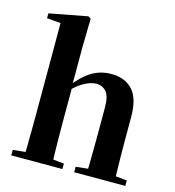

<svg xmlns="http://www.w3.org/2000/svg" viewBox="-119 -922 932 1023"><g transform="rotate(15 347.0 -411.0)"><path d="M37 0V-30L142 -41H214L319 -30V0ZM105 0Q106 -26 106.5 -68Q107 -110 107.5 -156Q108 -202 108 -236V-749L32 -755V-782L243 -822L257 -813L254 -653V-451L256 -437V-236Q256 -202 256.5 -156Q257 -110 258 -68Q259 -26 260 0ZM384 0V-30L487 -41H557L666 -30V0ZM449 0Q451 -26 451.5 -67.5Q452 -109 452.5 -155Q453 -201 453 -236V-376Q453 -437 432 -461.5Q411 -486 377 -486Q344 -486 303.5 -462Q263 -438 220 -387L188 -432H234Q285 -499 333.5 -528Q382 -557 442 -557Q515 -557 558 -511.5Q601 -466 601 -363V-236Q601 -201 601.5 -155Q602 -109 603 -67.5Q604 -26 605 0Z"/></g></svg>

Font: Noto Serif TC ExtraLight ExtraBold
Style: Regular
Weight: 800
Version: Version 2.002-H1;hotconv 1.1.0;makeotfexe 2.6.0